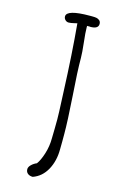

<svg xmlns="http://www.w3.org/2000/svg" viewBox="-129 -812 600 961"><g transform="rotate(15 171.0 -331.5)"><path d="M183.1 -357.4 187.5 -256.3 188.5 -215.3Q188.5 -188 188 -166.5L187 -117.7Q187 -75.7 174.6 -36.1Q162.1 3.4 147 23.4Q131.3 29.8 119.6 41.3Q107.9 52.7 107.9 64Q107.9 78.6 117.9 86.7Q127.9 94.7 144 94.7Q189.9 78.6 215.3 32.5Q240.7 -13.7 240.7 -74.2Q240.7 -96.2 241.2 -114.3V-153.8Q241.2 -219.2 232.4 -348.6Q223.1 -475.1 223.1 -543Q223.1 -568.8 217.3 -620.6Q211.4 -671.9 211.4 -697.8V-705.6H225.1H226.6Q227.1 -705.1 228 -705.1Q269.5 -705.1 269.5 -731Q269.5 -742.7 262.2 -749Q254.9 -754.9 246.8 -756.6Q238.8 -758.3 224.6 -758.3H211.9Q92.3 -758.3 92.3 -723.1Q92.3 -712.9 99.9 -705.3Q107.4 -697.8 117.7 -697.8Q128.9 -697.8 147.9 -702.6L161.1 -705.6Q175.3 -551.3 183.1 -357.4Z"/></g></svg>

Font: Amatica SC
Style: Bold
Weight: 400
Designer: Vernon Adams, Ben Nathan
Foundry: newtypography
Version: Version 2.000